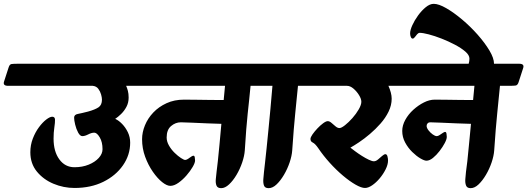

<svg xmlns="http://www.w3.org/2000/svg" viewBox="-94 -957 2747 1000"><path d="M-73 -532 -49 -606Q-44 -622 -34 -623.5Q-24 -625 0 -625H685Q713 -625 706 -603L682 -529Q677 -513 667.5 -511.5Q658 -510 637 -510H563Q568 -499 572 -484Q576 -469 576 -449Q576 -422 564.5 -400.5Q553 -379 536.5 -363Q520 -347 506 -338Q524 -330 542 -311.5Q560 -293 572 -268Q584 -243 584 -214Q584 -150 546.5 -96Q509 -42 444 -10Q379 22 294 22Q237 22 184.5 0Q132 -22 98 -63.5Q64 -105 64 -164Q64 -202 77 -235.5Q90 -269 109 -294.5Q128 -320 147 -334.5Q166 -349 178 -349Q192 -349 192.5 -334Q193 -319 189 -293Q185 -267 185 -235Q185 -168 215 -127Q245 -86 294 -86Q335 -86 368 -99.5Q401 -113 420.5 -134.5Q440 -156 440 -180Q440 -217 425.5 -241.5Q411 -266 397 -266Q383 -266 365.5 -257Q348 -248 335 -248Q323 -248 313 -266.5Q303 -285 297.5 -308Q292 -331 292 -344Q292 -360 311 -363.5Q330 -367 365 -376Q401 -386 419 -398Q437 -410 437 -438Q437 -449 432.5 -465Q428 -481 418 -494.5Q408 -508 389 -510H-52Q-80 -510 -73 -532Z M581 -532 604 -606Q609 -620 616.5 -622.5Q624 -625 636 -625H1310Q1338 -625 1331 -603L1308 -529Q1303 -513 1292.5 -511.5Q1282 -510 1259 -510H1211Q1207 -469 1203.5 -435Q1200 -401 1196 -364.5Q1192 -328 1188.5 -282.5Q1185 -237 1181 -174Q1179 -145 1167.5 -111Q1156 -77 1138 -46.5Q1120 -16 1099 3.5Q1078 23 1058 23Q1039 23 1033.5 9.5Q1028 -4 1030 -24Q1032 -44 1034 -62Q1037 -81 1040.5 -117Q1044 -153 1049 -202.5Q1054 -252 1059 -312Q1027 -313 985.5 -314.5Q944 -316 906.5 -318Q869 -320 848 -320Q820 -320 797 -300.5Q774 -281 774 -241Q774 -220 786 -199Q798 -178 815.5 -161Q833 -144 848.5 -134Q864 -124 870 -124Q879 -124 893 -135Q907 -146 914 -146Q919 -146 920.5 -137Q922 -128 922 -121Q922 -109 909.5 -87.5Q897 -66 877.5 -43.5Q858 -21 835.5 -5Q813 11 793 11Q775 11 750.5 -8.5Q726 -28 702 -62.5Q678 -97 662 -140.5Q646 -184 646 -232Q646 -268 661 -304.5Q676 -341 704.5 -371Q733 -401 773.5 -419.5Q814 -438 864 -438Q887 -438 923.5 -437.5Q960 -437 1000 -436.5Q1040 -436 1071 -436L1078 -510H602Q574 -510 581 -532Z M1203 -532 1227 -606Q1231 -620 1238.5 -622.5Q1246 -625 1258 -625H1563Q1591 -625 1584 -603L1561 -529Q1556 -513 1545.5 -511.5Q1535 -510 1512 -510H1458Q1454 -469 1450.5 -435Q1447 -401 1443.5 -364.5Q1440 -328 1436 -282.5Q1432 -237 1428 -174Q1426 -145 1414.5 -111Q1403 -77 1385 -46.5Q1367 -16 1346.5 3.5Q1326 23 1305 23Q1286 23 1281 9.5Q1276 -4 1277.5 -24Q1279 -44 1281 -62Q1283 -79 1286.5 -110.5Q1290 -142 1294.5 -185Q1299 -228 1304 -280Q1309 -332 1314.5 -390Q1320 -448 1325 -510H1224Q1196 -510 1203 -532Z M1456 -532 1479 -606Q1484 -620 1491.5 -622.5Q1499 -625 1511 -625H2044Q2072 -625 2065 -603L2041 -529Q2036 -513 2025.5 -511.5Q2015 -510 1992 -510H1929Q1937 -492 1941.5 -475Q1946 -458 1946 -443Q1946 -409 1930 -376Q1914 -343 1888 -313.5Q1862 -284 1832.5 -259Q1803 -234 1776 -216Q1749 -198 1731 -188Q1740 -181 1756 -169Q1772 -157 1791 -145Q1810 -133 1827 -125Q1844 -117 1853 -117Q1864 -117 1875 -126.5Q1886 -136 1896.5 -145Q1907 -154 1913 -154Q1921 -154 1924 -142.5Q1927 -131 1927 -121Q1927 -100 1914.5 -75Q1902 -50 1883.5 -28Q1865 -6 1844.5 8Q1824 22 1807 22Q1788 22 1757.5 4.5Q1727 -13 1692 -42.5Q1657 -72 1623.5 -109Q1590 -146 1563 -186Q1547 -209 1535 -214.5Q1523 -220 1523 -233Q1523 -242 1533.5 -257Q1544 -272 1559 -288Q1574 -304 1589 -315Q1604 -326 1613 -326Q1622 -326 1632.5 -317Q1643 -308 1653.5 -299Q1664 -290 1674 -290Q1684 -290 1703 -305Q1722 -320 1741.5 -342Q1761 -364 1774.5 -387.5Q1788 -411 1788 -427Q1788 -442 1776 -461.5Q1764 -481 1747 -495.5Q1730 -510 1713 -510H1477Q1449 -510 1456 -532Z M1937 -532 1960 -606Q1965 -620 1972.5 -622.5Q1980 -625 1992 -625H2610Q2638 -625 2631 -603L2607 -529Q2602 -513 2591.5 -511.5Q2581 -510 2558 -510H2510Q2506 -469 2502.5 -435Q2499 -401 2495.5 -364.5Q2492 -328 2488 -282.5Q2484 -237 2480 -174Q2478 -145 2466.5 -111Q2455 -77 2437 -46.5Q2419 -16 2398.5 3.5Q2378 23 2357 23Q2339 23 2333.5 9.5Q2328 -4 2329.5 -24Q2331 -44 2333 -62Q2336 -81 2340 -117Q2344 -153 2348.5 -202.5Q2353 -252 2359 -312Q2327 -313 2284.5 -314.5Q2242 -316 2204 -318Q2166 -320 2146 -320Q2138 -320 2133 -314.5Q2128 -309 2128 -301Q2128 -291 2137.5 -278.5Q2147 -266 2159.5 -257Q2172 -248 2181 -248Q2187 -248 2195.5 -253.5Q2204 -259 2212 -264.5Q2220 -270 2224 -270Q2230 -270 2231.5 -260.5Q2233 -251 2233 -244Q2233 -232 2222.5 -212Q2212 -192 2195.5 -170.5Q2179 -149 2161 -134.5Q2143 -120 2127 -120Q2116 -120 2095.5 -132Q2075 -144 2053 -165.5Q2031 -187 2016 -215Q2001 -243 2001 -275Q2001 -304 2017 -333Q2033 -362 2059 -385.5Q2085 -409 2114 -423.5Q2143 -438 2170 -438Q2193 -438 2228 -437.5Q2263 -437 2301.5 -436.5Q2340 -436 2370 -436L2377 -510H1958Q1930 -510 1937 -532Z M2347 -625Q2349 -631 2350 -638.5Q2351 -646 2351 -651.8Q2351 -670 2329.5 -688.5Q2308 -707 2274.9 -724.4Q2241.9 -741.8 2205.9 -755.9Q2170 -770 2139.1 -778Q2108.2 -786 2092 -786Q2085 -786 2078.5 -778.5Q2072.1 -771 2066.5 -763.5Q2061 -756 2055 -756Q2049.2 -756 2045.6 -764.6Q2042 -773.2 2042 -783Q2042 -800 2053.5 -825.5Q2065 -851 2083.5 -876.5Q2102 -902 2123.5 -919.5Q2145 -937 2165 -937Q2191 -937 2230.2 -914.4Q2269.3 -891.9 2312.7 -855.4Q2356 -819 2393.6 -776.5Q2431.2 -733.9 2455.1 -694Q2479 -654 2479 -625Z"/></svg>

Font: Alkatra
Style: Regular
Weight: 400
Designer: Suman Bhandary
Version: Version 1.100;gftools[0.9.22]